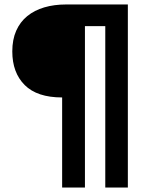

<svg xmlns="http://www.w3.org/2000/svg" viewBox="-20 -662 652 859"><path d="M451 177V-545H360V177H258V-226Q146 -226 90.5 -281.5Q35 -337 35 -432Q35 -485 52.5 -524.5Q70 -564 102 -590Q134 -616 178 -629Q222 -642 276 -642H552V177Z"/></svg>

Font: Mukta Malar ExtraBold
Style: Regular
Weight: 800
Designer: Aadarsh Rajan, Girish Dalvi, Yashodeep Gholap
Foundry: Ek Type
Version: Version 2.538;PS 1.000;hotconv 16.6.51;makeotf.lib2.5.65220;